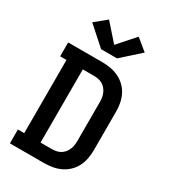

<svg xmlns="http://www.w3.org/2000/svg" viewBox="-234 -1100 1069 1211"><g transform="rotate(30 300.0 -494.5)"><path d="M41 0V-101H87V-634H41V-735H287Q318 -735 348.5 -730Q379 -725 407 -712Q435 -699 458 -677.5Q481 -656 495 -628.5Q509 -601 515 -570.5Q521 -540 521 -509V-226Q521 -195 515 -164.5Q509 -134 495 -106.5Q481 -79 458 -57.5Q435 -36 407 -23Q379 -10 348.5 -5Q318 0 287 0ZM206 -101H287Q303 -101 319 -104Q335 -107 349 -115Q363 -123 373.5 -135.5Q384 -148 390.5 -163Q397 -178 399.5 -194Q402 -210 402 -226V-509Q402 -525 399.5 -541Q397 -557 390.5 -572Q384 -587 373.5 -599.5Q363 -612 349 -620Q335 -628 319 -631Q303 -634 287 -634H206ZM242 -802 109 -921 192 -989 300 -867 408 -989 491 -921 358 -802Z"/></g></svg>

Font: Iosevka Curly Slab Extended
Style: Bold
Weight: 700
Width: 7
Monospace: yes
Designer: Belleve Invis
Foundry: Belleve Invis
Version: Version 11.1.0; ttfautohint (v1.8.3)